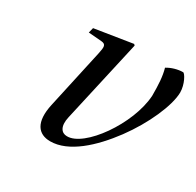

<svg xmlns="http://www.w3.org/2000/svg" viewBox="-118 -636 799 781"><g transform="rotate(30 281.5 -245.0)"><path d="M119 -450 181 -445C204 -443 203 -430 196 -397L135 -119C115 -28 147 12 204 12C290 12 377 -68 446 -161C514 -253 562 -362 563 -424C563 -463 540 -502 532 -502C508 -502 480 -494 459 -481C469 -446 471 -408 471 -356C463 -219 334 -37 252 -40C227 -40 209 -62 220 -110L307 -497L302 -502L125 -474Z"/></g></svg>

Font: Heuristica
Style: Italic
Weight: 400
Italic angle: -13°
Version: Version 1.0.1